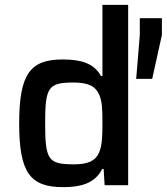

<svg xmlns="http://www.w3.org/2000/svg" viewBox="-20 -763 687 791"><path d="M241 8C305 8 370 -4 401 -67H407L411 0H508V-743H402V-450H396C366 -504 311 -518 238 -518C104 -518 59 -458 59 -254C59 -50 105 8 241 8ZM556 -619 541 -438H607L647 -619V-688H556ZM285 -86C179 -86 166 -103 166 -255C166 -405 179 -423 284 -423C343 -423 374 -408 389 -372C401 -346 402 -307 402 -257C402 -203 401 -164 388 -134C374 -101 343 -86 285 -86Z"/></svg>

Font: Saira UNSAM Medium
Style: Regular
Weight: 500
Designer: Hector Gatti with collaboration of the Omnibus-Type team
Foundry: Omnibus-Type
Version: Version 0.072;PS 000.072;hotconv 1.0.88;makeotf.lib2.5.64775